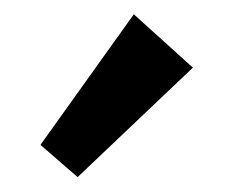

<svg xmlns="http://www.w3.org/2000/svg" viewBox="-20 -812 317 262"><path d="M35.2 -614.3 162.6 -792.5 243.2 -719.7 85.9 -570.3Z"/></svg>

Font: Reddit Sans SemiBold
Style: Regular
Weight: 600
Designer: Stephen Hutchings
Foundry: Reddit
Version: Version 1.013